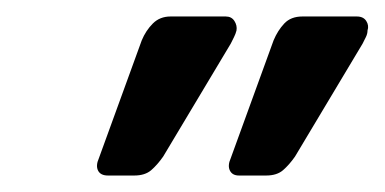

<svg xmlns="http://www.w3.org/2000/svg" viewBox="-20 -621 467 233"><path d="M270 -408Q262 -408 259 -414Q256 -420 260 -429L312 -572Q317 -584 325 -592.5Q333 -601 347 -601H413Q421 -601 424.5 -595.5Q428 -590 426 -584Q426 -580 424 -576Q422 -572 420 -568L338 -431Q331 -421 323.5 -414.5Q316 -408 303 -408ZM111 -408Q102 -408 99 -414Q96 -420 100 -429L152 -572Q157 -584 165.5 -592.5Q174 -601 187 -601H254Q261 -601 264.5 -595.5Q268 -590 267 -584Q266 -580 264 -576Q262 -572 260 -568L178 -431Q171 -421 163.5 -414.5Q156 -408 143 -408Z"/></svg>

Font: Rubik
Style: Italic
Weight: 400
Italic angle: -12°
Designer: Hubert and Fischer
Foundry: Hubert and Fischer
Version: Version 2.300;gftools[0.9.30]